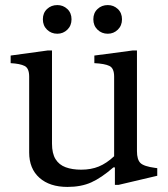

<svg xmlns="http://www.w3.org/2000/svg" viewBox="-20 -727 661 757"><path d="M246 10Q176 10 135.5 -26Q95 -62 95 -126V-425Q95 -458 77 -467Q59 -476 22 -478V-508L168 -528H185V-161Q185 -122 199 -99.5Q213 -77 239 -67.5Q265 -58 300 -58Q339 -58 369.5 -70.5Q400 -83 430 -111V-425Q430 -458 411.5 -467Q393 -476 352 -478V-508L503 -528H520V-131Q520 -98 533.5 -84.5Q547 -71 592 -65L600 -64V-34L447 2H433V-67H427Q380 -26 340 -8Q300 10 246 10ZM405 -594Q381 -594 364.5 -610Q348 -626 348 -651Q348 -676 364.5 -691.5Q381 -707 405 -707Q428 -707 444.5 -691.5Q461 -676 461 -651Q461 -626 444.5 -610Q428 -594 405 -594ZM206 -594Q182 -594 165.5 -610Q149 -626 149 -651Q149 -676 165.5 -691.5Q182 -707 206 -707Q229 -707 245.5 -691.5Q262 -676 262 -651Q262 -626 245.5 -610Q229 -594 206 -594Z"/></svg>

Font: Hedvig Letters Serif 18pt
Style: Regular
Weight: 400
Designer: Alexander Örn & Tor Weibull
Foundry: Kanon Foundry
Version: Version 1.000